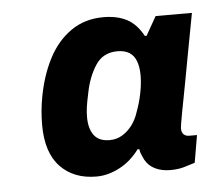

<svg xmlns="http://www.w3.org/2000/svg" viewBox="-37 -739 501 448"><g transform="rotate(-5 213.5 -514.5)"><path d="M172 -330Q119 -330 87.5 -363Q56 -396 56 -461Q56 -477 57.5 -493.5Q59 -510 62 -526Q71 -575 91 -614Q111 -653 143.5 -676Q176 -699 220 -699Q252 -699 274.5 -687.5Q297 -676 313 -647H317L342 -691H427L409 -595Q404 -568 399.5 -543.5Q395 -519 391 -498.5Q387 -478 384 -462Q381 -446 379.5 -436.5Q378 -427 378 -425Q378 -415 383 -410.5Q388 -406 395 -406H414L403 -342Q391 -338 377 -334Q363 -330 345 -330Q325 -330 309.5 -337.5Q294 -345 286 -360Q284 -365 281 -371Q278 -377 277 -385H273Q253 -358 226 -344Q199 -330 172 -330ZM210 -412Q227 -412 240.5 -420.5Q254 -429 263.5 -442Q273 -455 278 -471Q286 -492 290.5 -514.5Q295 -537 295 -556Q295 -575 290 -589Q285 -603 274 -610Q263 -617 246 -617Q212 -617 194.5 -590Q177 -563 170 -527Q165 -504 163.5 -492.5Q162 -481 162 -470Q162 -443 173.5 -427.5Q185 -412 210 -412Z"/></g></svg>

Font: Archivo SemiBold ExtraBold
Style: Italic
Weight: 800
Italic angle: -10°
Version: Version 2.001